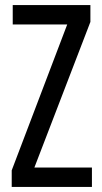

<svg xmlns="http://www.w3.org/2000/svg" viewBox="-20 -734 401 754"><path d="M341 0V-76H115L335 -648V-714H30V-638H244L26 -65V0Z"/></svg>

Font: Noto Sans Lao Looped ExtraCondensed
Style: Regular
Weight: 400
Width: 2
Designer: Mark Frömberg, Ben Mitchell
Foundry: The Fontpad Ltd
Version: Version 1.003